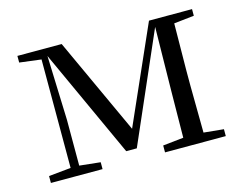

<svg xmlns="http://www.w3.org/2000/svg" viewBox="-78 -635 954 754"><g transform="rotate(-15 399.5 -258.0)"><path d="M133 0H253V-28L168 -37V-223L159 -485L361 -44H404L597 -486L593 -222L591 -37L507 -28V0H754V-28L673 -36L671 -229V-288L673 -480L755 -489V-516H580L406 -123L225 -516H45V-489L133 -478V-37L43 -28V0Z"/></g></svg>

Font: Harano Aji Mincho KR
Style: Regular
Weight: 400
Foundry: Masamichi Hosoda
Version: HaranoAjiMinchoKR-Regular version 20230610;ttx 4.39.4